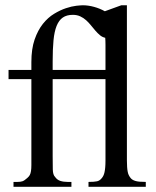

<svg xmlns="http://www.w3.org/2000/svg" viewBox="-20 -715 599 735"><path d="M318.8 0V-18.6Q340.8 -18.6 351.6 -21Q362.3 -23.4 370.1 -33.7Q373 -37.1 375.7 -42.5Q378.4 -47.9 380.1 -55.7Q381.8 -63.5 382.8 -74.5Q383.8 -85.4 383.8 -101.1V-412.1H181.6V-118.7Q181.6 -87.4 182.1 -66.4Q182.6 -45.4 190.9 -37.6Q198.7 -26.4 210.9 -22.5Q223.1 -18.6 238.8 -18.6H253.4V0H31.7V-18.6H46.9Q58.6 -18.6 66.2 -21.2Q73.7 -23.9 84.5 -33.7Q90.8 -39.1 94 -44.9Q97.2 -50.8 98.6 -60.1Q100.1 -69.3 100.1 -83V-412.1H12.7V-447.3H100.1V-477.5Q100.1 -527.8 112.5 -563.7Q125 -599.6 144.3 -623.8Q163.6 -647.9 187 -662.1Q210.4 -676.3 232.4 -683.6Q254.4 -690.9 272 -692.9Q289.6 -694.8 297.4 -694.8Q317.9 -694.8 340.1 -688.7Q362.3 -682.6 381.3 -671.9L444.3 -694.8H465.8V-101.1Q465.8 -86.4 466.6 -75.9Q467.3 -65.4 468.8 -57.9Q470.2 -50.3 472.7 -45.2Q475.1 -40 478.5 -35.6Q481.4 -31.2 485.8 -28.1Q490.2 -24.9 497.1 -22.7Q503.9 -20.5 513.7 -19.5Q523.4 -18.6 538.1 -18.6V0ZM383.8 -447.3V-543.5Q383.8 -559.1 382.8 -570.3Q371.6 -572.8 362.8 -580.1Q354 -587.4 345.5 -597.2Q336.9 -606.9 328.4 -617.7Q319.8 -628.4 309.8 -637.5Q299.8 -646.5 287.4 -652.3Q274.9 -658.2 258.8 -658.2Q235.4 -658.2 220.5 -647.9Q205.6 -637.7 196.8 -616Q188 -594.2 184.8 -560.5Q181.6 -526.9 181.6 -479.5V-447.3Z"/></svg>

Font: Doulos SIL Phon
Style: Regular
Weight: 400
Designer: Walt Agee, Victor Gaultney, Peter Martin, Debbi Hosken, Becca Hirsbrunner
Foundry: SIL International
Version: Version 5.000